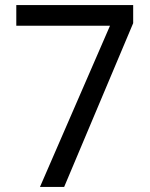

<svg xmlns="http://www.w3.org/2000/svg" viewBox="-20 -734 591 754"><path d="M412 -633H44V-714H503V-643L232 0H137Z"/></svg>

Font: utelugu85
Style: Book
Weight: 400
Designer: Jelle Bosma - Monotype Design Team
Foundry: Monotype Imaging Inc.
Version: Version 2.003